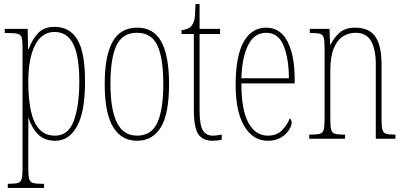

<svg xmlns="http://www.w3.org/2000/svg" viewBox="-20 -677 1974 937"><path d="M18 240V220H23Q54 220 68 215.5Q82 211 86 195Q90 179 90 144V-441Q90 -476 86.5 -491.5Q83 -507 68 -511.5Q53 -516 18 -516H3V-536H115L117 -438H120Q137 -485 166 -515.5Q195 -546 246 -546Q320 -546 357.5 -484Q395 -422 395 -280Q395 -130 355.5 -60Q316 10 250 10Q197 10 166 -21Q135 -52 119 -102H118Q119 -83 118.5 -52.5Q118 -22 118 14V144Q118 179 122 195Q126 211 140 215.5Q154 220 184 220H195V240ZM249 -15Q313 -15 340 -87Q367 -159 367 -280Q367 -403 337.5 -462Q308 -521 246 -521Q184 -521 151 -456.5Q118 -392 118 -276Q118 -198 130 -139.5Q142 -81 170.5 -48Q199 -15 249 -15Z M648 10Q573 10 532 -57Q491 -124 491 -267Q491 -405 529.5 -473.5Q568 -542 650 -542Q730 -542 767.5 -473Q805 -404 805 -267Q805 -122 765 -56Q725 10 648 10ZM649 -15Q720 -15 748.5 -79.5Q777 -144 777 -267Q777 -392 748.5 -454.5Q720 -517 648 -517Q577 -517 548 -454.5Q519 -392 519 -267Q519 -143 550.5 -79Q582 -15 649 -15Z M1020 10Q969 10 947.5 -22.5Q926 -55 926 -141V-511H866V-530Q902 -533 916 -553Q929 -570 931 -596Q933 -622 934 -657H954V-536H1054V-511H954V-140Q954 -65 970.5 -40Q987 -15 1018 -15Q1030 -15 1039.5 -16.5Q1049 -18 1062 -20V5Q1037 10 1020 10Z M1287 10Q1215 10 1172.5 -61Q1130 -132 1130 -262Q1130 -403 1169 -472.5Q1208 -542 1279 -542Q1348 -542 1383 -474.5Q1418 -407 1418 -291V-270H1158Q1158 -140 1192.5 -77.5Q1227 -15 1287 -15Q1331 -15 1356.5 -41.5Q1382 -68 1394 -99Q1398 -97 1400.5 -92Q1403 -87 1403 -77Q1403 -62 1389.5 -41.5Q1376 -21 1350.5 -5.5Q1325 10 1287 10ZM1390 -295Q1389 -394 1363.5 -455.5Q1338 -517 1279 -517Q1221 -517 1191 -457Q1161 -397 1158 -295Z M1489 0V-20H1497Q1528 -20 1542 -24.5Q1556 -29 1560 -45Q1564 -61 1564 -96V-441Q1564 -476 1560 -492Q1556 -508 1542 -512Q1528 -516 1497 -516H1492V-536H1588L1591 -459H1593Q1612 -496 1639 -519Q1666 -542 1713 -542Q1781 -542 1811.5 -498.5Q1842 -455 1842 -363V-96Q1842 -61 1846 -45Q1850 -29 1863.5 -24.5Q1877 -20 1906 -20H1910V0H1814V-364Q1814 -434 1791.5 -475.5Q1769 -517 1715 -517Q1681 -517 1653 -499Q1625 -481 1608.5 -440.5Q1592 -400 1592 -333V-96Q1592 -61 1596 -45Q1600 -29 1614 -24.5Q1628 -20 1658 -20H1664V0Z"/></svg>

Font: Noto Serif Thai ExtraCondensed Thin
Style: Regular
Weight: 100
Width: 2
Designer: Monotype Design Team
Foundry: Monotype Imaging Inc.
Version: Version 2.001; ttfautohint (v1.8.4.7-5d5b)